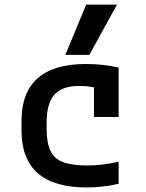

<svg xmlns="http://www.w3.org/2000/svg" viewBox="-20 -810 640 840"><path d="M358 10Q74 10 74 -240V-280Q74 -530 356 -530Q433 -530 499 -514V-298H391V-428Q357 -434 326 -434Q252 -434 218 -396Q184 -358 184 -273V-248Q184 -187 200 -151.5Q216 -116 255 -101Q294 -86 361 -86Q396 -86 427.5 -90Q459 -94 499 -102V-6Q466 2 429.5 6Q393 10 358 10ZM371 -570H266L357 -790H492Z"/></svg>

Font: M PLUS Code Latin 60 Medium
Style: Regular
Weight: 500
Width: 7
Monospace: yes
Designer: Coji Morishita
Foundry: UNDERFOREST DESIGN
Version: Version 1.005; ttfautohint (v1.8.3)